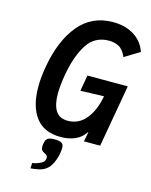

<svg xmlns="http://www.w3.org/2000/svg" viewBox="-140 -826 904 1153"><g transform="rotate(15 312.0 -249.0)"><path d="M220 188.5Q229.5 183 234.5 177.2Q239.5 171.5 241.5 161Q242.5 156 242.5 153.5Q242.5 143 232.5 135.5L222 129.5Q210.5 124 204.8 117.2Q199 110.5 199 94.5L200 81.5Q202.5 62 209.2 51.8Q216 41.5 227.8 37.8Q239.5 34 259.5 34Q292.5 34 304.8 43Q317 52 317 72.5Q317 82 315.5 93Q310.5 133.5 294 168Q280 196.5 263 210Q243.5 226 216.5 232Q182 239.5 164.5 239.5L166 206Q179 205 193.8 199.8Q208.5 194.5 220 188.5ZM83 -245.5Q83 -305 95 -372.5Q125 -543 205.8 -640Q286.5 -737 417.5 -737Q495 -737 549.2 -702.5Q603.5 -668 624 -607L530.5 -550Q512 -594 484.2 -608.5Q456.5 -623 423 -623Q334.5 -623 287.8 -550.8Q241 -478.5 219.5 -358Q207 -286.5 207 -235Q207 -169 230 -131.5Q253 -94 306.5 -94Q374.5 -94 419 -149Q463.5 -204 479 -292.5L333.5 -288L350.5 -387H601.5L533.5 0H432.5L444.5 -60L439 -56Q418 -23.5 379.8 -6.2Q341.5 11 289 11Q185.5 11 134.2 -57.2Q83 -125.5 83 -245.5Z"/></g></svg>

Font: JuliaMono
Style: Bold Italic
Weight: 700
Italic angle: -9°
Monospace: yes
Designer: cormullion
Foundry: corm
Version: Version 0.057; ttfautohint (v1.8.4)